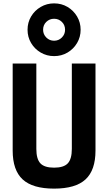

<svg xmlns="http://www.w3.org/2000/svg" viewBox="-20 -1106 640 1136"><path d="M300 10Q173 10 114 -44.5Q55 -99 55 -215V-730H195V-225Q195 -165 219 -139.5Q243 -114 300 -114Q357 -114 381 -139.5Q405 -165 405 -225V-730H545V-215Q545 -99 486 -44.5Q427 10 300 10ZM300 -774Q257 -774 221 -795Q185 -816 164 -851.5Q143 -887 143 -930Q143 -973 164 -1008.5Q185 -1044 221 -1065Q257 -1086 300 -1086Q344 -1086 379.5 -1065Q415 -1044 436 -1008.5Q457 -973 457 -930Q457 -887 436 -851.5Q415 -816 379.5 -795Q344 -774 300 -774ZM300 -865Q327 -865 346 -884Q365 -903 365 -930Q365 -958 346 -976.5Q327 -995 300 -995Q273 -995 254 -976.5Q235 -958 235 -930Q235 -903 254 -884Q273 -865 300 -865Z"/></svg>

Font: M PLUS Code Latin Expanded
Style: Bold
Weight: 700
Width: 7
Designer: Coji Morishita
Foundry: UNDERFOREST DESIGN
Version: Version 1.002; ttfautohint (v1.8.3)